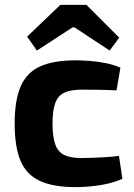

<svg xmlns="http://www.w3.org/2000/svg" viewBox="-20 -754 549 786"><path d="M290 -507Q317 -507 349 -504.5Q381 -502 413.5 -495.5Q446 -489 473 -477L457 -384Q417 -386 380.5 -386.5Q344 -387 315 -387Q270 -387 244 -375Q218 -363 206.5 -333Q195 -303 195 -248Q195 -193 206.5 -162Q218 -131 244 -119Q270 -107 315 -107Q331 -107 356 -108Q381 -109 410 -110.5Q439 -112 467 -116L481 -22Q441 -4 390 4Q339 12 289 12Q198 12 143 -13.5Q88 -39 64 -96Q40 -153 40 -248Q40 -343 64.5 -400Q89 -457 144 -482Q199 -507 290 -507ZM334 -734 468 -600 429 -547 285 -642H277L131 -547L91 -604L227 -734Z"/></svg>

Font: Exo 2
Style: Bold
Weight: 700
Designer: Natanael Gama
Foundry: Natanael Gama
Version: Version 2.010